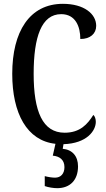

<svg xmlns="http://www.w3.org/2000/svg" viewBox="-20 -744 553 1004"><path d="M279 240C347 240 388 197 388 126C388 73 359 39 308 34L312 10C435 6 481 -61 481 -107C481 -122 476 -137 468 -143C438 -95 399 -50 318 -50C203 -50 156 -161 156 -358C156 -551 197 -670 300 -670C375 -670 400 -605 400 -540C452 -540 483 -568 483 -609C483 -671 420 -724 309 -724C134 -724 44 -578 44 -358C44 -151 121 -8 270 8L256 70C291 73 317 91 317 130C317 164 298 185 268 185C253 185 233 182 214 177V229C233 236 261 240 279 240Z"/></svg>

Font: Noto Serif Georgian ExtraCondensed Medium
Style: Regular
Weight: 500
Width: 2
Designer: Monotype Design Team, Akaki Razmadze
Foundry: Google LLC
Version: Version 2.003